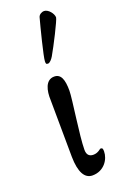

<svg xmlns="http://www.w3.org/2000/svg" viewBox="-138 -725 497 782"><g transform="rotate(-20 110.5 -334.5)"><path d="M130 -498C151 -534 201 -632 201 -642C201 -658 182 -683 163 -683C155 -683 141 -677 138 -665C128 -629 97 -507 97 -489C97 -480 97 -476 106 -476C114 -476 124 -488 130 -498ZM150 -343C150 -391 140 -418 111 -418C73 -418 63 -374 65 -332L67 -86C68 -19 87 14 121 14C171 14 198 -28 198 -62C198 -73 197 -78 188 -78C185 -78 174 -64 153 -64C139 -64 125 -70 125 -95C125 -155 150 -307 150 -343Z"/></g></svg>

Font: EB Garamond 12
Style: Regular
Weight: 400
Version: Version 0.016+